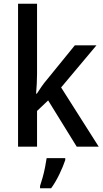

<svg xmlns="http://www.w3.org/2000/svg" viewBox="-20 -780 550 1021"><path d="M177 -386Q177 -362 175.5 -334.5Q174 -307 172 -282H176Q186 -298 201 -319.5Q216 -341 230 -357L378 -539H493L305 -315L505 0H388L236 -246L177 -190V0H76V-760H177ZM327 71Q317 102 296.5 145Q276 188 252 221H193V209Q199 191 206.5 164.5Q214 138 219.5 110Q225 82 228 61H327Z"/></svg>

Font: Noto Sans Sinhala UI SemiCondensed Medium
Style: Regular
Weight: 500
Width: 4
Designer: Jelle Bosma - Monotype Design Team
Foundry: Monotype Imaging Inc.
Version: Version 2.006; ttfautohint (v1.8.4.7-5d5b)